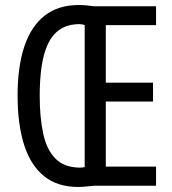

<svg xmlns="http://www.w3.org/2000/svg" viewBox="-20 -739 686 764"><path d="M293 -719Q310 -719 325 -717.5Q340 -716 354 -714H601V-639H401V-410H589V-335H401V-76H601V0H355Q340 1 324.5 3Q309 5 291 5Q209 5 155.5 -38Q102 -81 76 -162.5Q50 -244 50 -359Q50 -474 77 -554.5Q104 -635 158 -677Q212 -719 293 -719ZM294 -643Q248 -642 218 -621.5Q188 -601 170.5 -563.5Q153 -526 145.5 -474Q138 -422 138 -358Q138 -271 152 -207Q166 -143 200.5 -108Q235 -73 296 -72Q302 -72 307.5 -72.5Q313 -73 317 -74V-639Q313 -641 307 -642Q301 -643 294 -643Z"/></svg>

Font: Noto Sans ExtraCondensed
Style: Regular
Weight: 400
Width: 2
Designer: Monotype Design Team
Foundry: Monotype Imaging Inc.
Version: Version 2.013